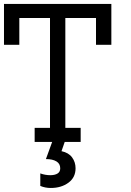

<svg xmlns="http://www.w3.org/2000/svg" viewBox="-20 -712 655 963"><path d="M153.8 -70.5H230.8V-621.8H76.9V-487.2H0V-692.3H538.5V-487.2H461.5V-621.8H307.7V-70.5H384.6V0H153.8ZM182.1 157.7Q206.4 166.7 232.1 166.7Q255.1 166.7 268.6 158.3Q282.1 150 282.1 132.1Q282.1 109 262.8 97.4Q243.6 85.9 210.3 85.9L246.2 -12.8H309L288.5 46.2Q324.4 53.8 341.7 77.6Q359 101.3 359 132.1Q359 178.2 323.1 204.5Q287.2 230.8 234.6 230.8Q206.4 230.8 182.1 220.5Z"/></svg>

Font: Slabo 13px
Style: Regular
Weight: 400
Designer: John Hudson
Foundry: Tiro Typeworks Ltd.
Version: Version 1.02 Build 005a